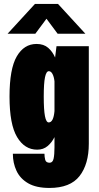

<svg xmlns="http://www.w3.org/2000/svg" viewBox="-20 -728 490 948"><path d="M163.5 11Q101.5 11 64.2 -51.5Q27 -114 27 -251Q27 -388 62.8 -449.5Q98.5 -511 160.5 -511Q196 -511 218 -491.8Q240 -472.5 252 -444L259 -500H418.5V-18.5Q418.5 82.5 372.8 141.2Q327 200 224 200Q159 200 119.2 177Q79.5 154 61.5 115.5Q43.5 77 43.5 31H199.5Q199.5 46.5 203.2 61Q207 75.5 225 75.5Q240 75.5 244.5 55.8Q249 36 249 0V-51Q236 -24.5 215 -6.8Q194 11 163.5 11ZM196 -251Q196 -185.5 202 -154.5Q208 -123.5 220.5 -123.5Q244 -123.5 249 -179.5V-326.5Q246.5 -349 239.2 -362.8Q232 -376.5 221 -376.5Q208.5 -376.5 202.2 -346.5Q196 -316.5 196 -251ZM17.5 -561.5 152.5 -708.5H266.5L401.5 -561.5H264.5L209.5 -635.5L154.5 -561.5Z"/></svg>

Font: Trispace Condensed ExtraBold
Style: Regular
Weight: 800
Width: 3
Designer: Tyler Finck
Foundry: Etcetera Type Company
Version: Version 1.210; ttfautohint (v1.8.3)